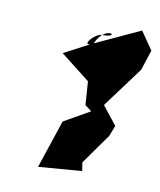

<svg xmlns="http://www.w3.org/2000/svg" viewBox="-123 -850 855 1023"><g transform="rotate(15 304.0 -338.5)"><path d="M407 0 509 -174 526 -233 439 -325 582 -558 608 -670 533 -761 301 -628C340 -745 442 -692 334 -683C292 -680 240 -598 287 -620L155 -535L324 -425L344 -299L382 -275L249 -183L185 84L418 45Z"/></g></svg>

Font: Asimov Silicon
Style: Regular
Weight: 400
Designer: Google
Version: Version 2.000980; 2014